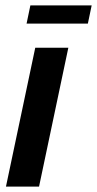

<svg xmlns="http://www.w3.org/2000/svg" viewBox="-20 -688 358 708"><path d="M110 -512H232L124 0H2ZM92 -668H318L304 -601H78Z"/></svg>

Font: Decalotype SemiBold Italic
Style: Regular
Weight: 600
Italic angle: -12°
Designer: Alfredo Marco Pradil
Foundry: Alfredo Marco Pradil
Version: Version 1.0